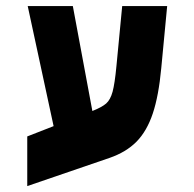

<svg xmlns="http://www.w3.org/2000/svg" viewBox="-20 -629 640 634"><path d="M70 -178.5 157 -212.5 71.5 -609H220.5L285 -262.5Q316.5 -275 330.5 -287.2Q344.5 -299.5 351.8 -326.2Q359 -353 364.5 -411L383.5 -609H532L512.5 -404Q504 -312.5 484.5 -254.2Q465 -196 430.8 -161.2Q396.5 -126.5 341.5 -107.5L70 -14.5Z"/></svg>

Font: JuliaMono Black
Style: Regular
Weight: 900
Monospace: yes
Designer: cormullion
Foundry: corm
Version: Version 0.054; ttfautohint (v1.8.4)